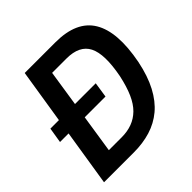

<svg xmlns="http://www.w3.org/2000/svg" viewBox="-182 -860 1015 1015"><g transform="rotate(-45 325.5 -352.5)"><path d="M33 0 145 -705H374Q532 -705 590 -608.5Q648 -512 611 -321Q593 -233 560.5 -171.5Q528 -110 483 -72.5Q438 -35 381 -17.5Q324 0 256 0ZM171 -102H267Q310 -102 345 -115Q380 -128 407.5 -155Q435 -182 455 -227Q475 -272 489 -337Q516 -477 484 -540Q452 -603 355 -603H248ZM19 -315 33 -401H372L359 -315Z"/></g></svg>

Font: Nunito Sans 10pt Condensed
Style: Bold Italic
Weight: 700
Width: 3
Italic angle: -9°
Designer: Vernon Adams
Foundry: Vernon Adams
Version: Version 3.101;gftools[0.9.27]